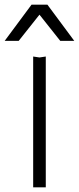

<svg xmlns="http://www.w3.org/2000/svg" viewBox="-62 -802 338 822"><path d="M73 -782H141L256 -627H196L100 -748H114L18 -627H-42ZM80 -560 107 -556 134 -560V0H80Z"/></svg>

Font: Unbounded ExtraLight
Style: Regular
Weight: 250
Designer: Luke Prowse, Jean-Baptiste Morizot, Fátima Lázaro, Florian Runge
Foundry: NaN
Version: Version 1.701;gftools[0.9.28.dev5+ged2979d]